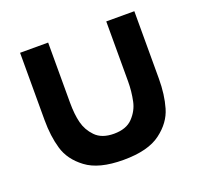

<svg xmlns="http://www.w3.org/2000/svg" viewBox="-102 -654 820 784"><g transform="rotate(-20 308.0 -262.0)"><path d="M60.1 -247.1V-540H182.1V-279.8Q182.1 -227.5 191.4 -191.2Q200.7 -154.8 227.1 -127.4Q254.9 -98.1 308.1 -98.1Q361.8 -98.1 389.6 -127.4Q418 -157.2 425.8 -194.8Q434.6 -236.3 434.6 -279.8V-540H556.6V-247.1Q556.6 -177.7 540.5 -122.6Q524.4 -66.4 470.2 -25.9Q415.5 15.6 308.1 15.6Q201.2 15.6 146.5 -25.9Q92.3 -66.4 76.2 -122.6Q60.1 -177.7 60.1 -247.1Z"/></g></svg>

Font: Vela Sans Bd
Style: Bold
Weight: 700
Designer: Principal design: Mikhail Sharanda - project Manrope.
Design modification: Ravid Balaliev
Foundry: Mikhail Sharanda
Version: Version 1.001